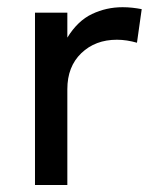

<svg xmlns="http://www.w3.org/2000/svg" viewBox="-20 -526 440 546"><path d="M79.5 0V-490H171.5V-419Q201 -467 241.8 -486.2Q282.5 -505.5 328.5 -505.5Q343 -505.5 356.5 -504Q370 -502.5 383 -500L369.5 -404.5Q355.5 -408.5 341 -410.8Q326.5 -413 312.5 -413Q251 -413 211.2 -374.8Q171.5 -336.5 171.5 -272.5V0Z"/></svg>

Font: Geologica Roman Light
Style: Regular
Weight: 300
Designer: Sindre Bremnes, Frode Helland
Foundry: Monokrom Skriftforlag AS
Version: Version 1.010;gftools[0.9.28]